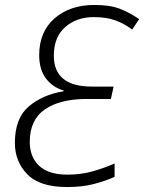

<svg xmlns="http://www.w3.org/2000/svg" viewBox="-20 -744 581 774"><path d="M250 10Q311 10 357.5 -2Q404 -14 442 -31V-85Q399 -66 352.5 -53Q306 -40 252 -40Q176 -40 138 -75.5Q100 -111 100 -172Q100 -261 161 -303Q222 -345 329 -345H427L438 -395H350Q197 -395 197 -520Q197 -594 242.5 -634.5Q288 -675 358 -675Q410 -675 446 -661.5Q482 -648 513 -625L541 -667Q501 -694 462 -709Q423 -724 360 -724Q262 -724 200 -670Q138 -616 138 -522Q138 -464 165 -428Q192 -392 237 -379L236 -376Q151 -362 95.5 -314.5Q40 -267 40 -168Q40 -93 90 -41.5Q140 10 250 10Z"/></svg>

Font: Noto Sans UI Light
Style: Italic
Weight: 300
Italic angle: -12°
Designer: Monotype Design Team
Foundry: Monotype Imaging Inc.
Version: Version 1.901